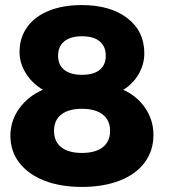

<svg xmlns="http://www.w3.org/2000/svg" viewBox="-20 -729 671 757"><path d="M549 -519Q549 -475 526.5 -436.5Q504 -398 466 -375Q521 -350 553 -302.5Q585 -255 585 -197Q585 -135 550.5 -88.5Q516 -42 452 -17Q388 8 303 8Q218 8 154.5 -17Q91 -42 56 -87.5Q21 -133 21 -194Q21 -253 56 -301.5Q91 -350 149 -375Q107 -400 82 -440Q57 -480 57 -524Q57 -580 87 -622Q117 -664 172.5 -686.5Q228 -709 302 -709Q415 -709 482 -657.5Q549 -606 549 -519ZM209 -509Q209 -473 233.5 -453.5Q258 -434 303 -434Q349 -434 373 -453.5Q397 -473 397 -509Q397 -546 373 -566Q349 -586 303 -586Q258 -586 233.5 -566Q209 -546 209 -509ZM193 -213Q193 -171 221.5 -148.5Q250 -126 303 -126Q356 -126 385 -148.5Q414 -171 414 -213Q414 -255 385 -277.5Q356 -300 303 -300Q250 -300 221.5 -277.5Q193 -255 193 -213Z"/></svg>

Font: Montserrat arm2
Style: Bold
Weight: 700
Designer: Julieta Ulanovsky
Foundry: Julieta Ulanovsky
Version: Version 6.000